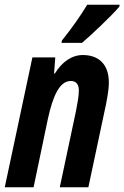

<svg xmlns="http://www.w3.org/2000/svg" viewBox="-27 -786 522 806"><path d="M233 -616 231 -606H317C350 -633 445 -723 474 -758L475 -766H339C310 -718 274 -667 233 -616ZM-7 0H114L174 -287C195 -383 223 -446 270 -446C294 -446 304 -431 304 -405C304 -383 298 -351 292 -320L224 0H344L418 -348C425 -384 430 -415 430 -439C430 -525 378 -555 321 -555C274 -555 233 -526 203 -477H200L205 -545H109Z"/></svg>

Font: Noto Sans ExtraCondensed
Style: Bold Italic
Weight: 700
Width: 2
Italic angle: -12°
Designer: Monotype Design Team
Foundry: Monotype Imaging Inc.
Version: Version 2.013